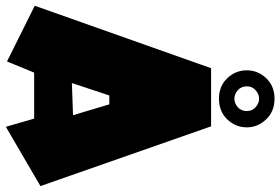

<svg xmlns="http://www.w3.org/2000/svg" viewBox="-195 -786 958 656"><g transform="rotate(90 284.0 -458.0)"><path d="M189 -700.2H387.7L591.8 -117.2L389.2 1L361.3 -95.7H204.1L166 -2.9L-24.4 -97.7ZM239.7 -224.6 349.6 -228.5 312.5 -352.5H282.2ZM251 -822.3Q251 -803.2 264.2 -791.5Q277.3 -779.8 293.5 -779.8Q309.1 -779.8 322.3 -791.5Q335.4 -803.2 335.4 -822.3Q335.4 -840.8 322 -852.5Q308.6 -864.3 293.5 -864.3Q277.8 -864.3 264.4 -852.5Q251 -840.8 251 -822.3ZM196.3 -822.3Q196.3 -860.4 223.4 -888.7Q250.5 -917 293 -917Q336.4 -917 363.8 -888.4Q391.1 -859.9 391.1 -822.3Q391.1 -783.7 363.8 -755.4Q336.4 -727.1 293 -727.1Q250.5 -727.1 223.4 -755.4Q196.3 -783.7 196.3 -822.3Z"/></g></svg>

Font: Lapsus Pro (theguybrush.com)
Style: Bold
Weight: 700
Designer: Jose Roses
Version: Version 1.00 February 9, 2018, initial release